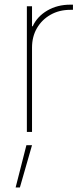

<svg xmlns="http://www.w3.org/2000/svg" viewBox="-20 -573 365 834"><path d="M96.7 0V-545.9H119.1V-459H122.1Q141.6 -501.5 185.3 -527.1Q229 -552.7 285.2 -552.7Q289.6 -552.7 291 -552.7Q292.5 -552.7 296.9 -552.7V-530.3Q294.4 -530.3 292 -530.3Q289.6 -530.3 285.2 -530.3Q237.3 -530.3 199.7 -509Q162.1 -487.8 140.6 -450.9Q119.1 -414.1 119.1 -366.2V0ZM47.9 241.2 94.7 57.6H119.1L66.4 241.2Z"/></svg>

Font: Inter Thin
Style: Regular
Weight: 250
Designer: Rasmus Andersson
Foundry: rsms
Version: Version 4.001;git-66647c0bb